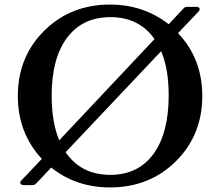

<svg xmlns="http://www.w3.org/2000/svg" viewBox="-20 -810 963 840"><path d="M759 -665Q865 -553 865 -390Q865 -219 749.5 -104.5Q634 10 461 10Q313 10 204 -77L139 -8Q133 0 121 0H85Q74 0 70 -6.5Q66 -13 73 -20L163 -115Q58 -228 58 -390Q58 -561 173.5 -675.5Q289 -790 461 -790Q608 -790 718 -704L782 -772Q787 -780 801 -780H840Q849 -780 852.5 -773.5Q856 -767 849 -760ZM206 -391Q206 -276 239 -196L656 -639Q589 -735 463 -735Q341 -735 273.5 -645Q206 -555 206 -391ZM462 -45Q584 -45 651 -136Q718 -227 718 -393Q718 -508 685 -586L267 -144Q335 -45 462 -45Z"/></svg>

Font: Caslon OS
Style: Regular
Weight: 400
Designer: Alfredo Marco Pradil
Foundry: Hanken Design Co.
Version: Version 1.000;PS 001.000;hotconv 1.0.88;makeotf.lib2.5.64775